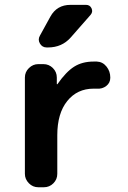

<svg xmlns="http://www.w3.org/2000/svg" viewBox="-20 -790 540 810"><path d="M342.8 -769.5Q359.4 -769.5 366.2 -754.9Q373 -740.2 362.3 -727.5L278.3 -631.8Q241.2 -589.8 182.6 -589.8H176.8Q158.2 -589.8 148.4 -606.4Q138.7 -623 148.4 -639.6L192.4 -719.7Q219.7 -769.5 277.3 -769.5ZM388.7 -530.3Q413.1 -529.3 429.2 -509.3Q445.3 -489.3 445.3 -462.9V-461.9Q445.3 -440.4 428.2 -427.2Q411.1 -414.1 388.7 -416H375Q305.7 -416 263.7 -363.8Q221.7 -311.5 221.7 -219.7V-56.6Q221.7 -33.2 205.1 -16.6Q188.5 0 165 0H141.6Q118.2 0 101.6 -17.1Q85 -34.2 85 -56.6V-462.9Q85 -486.3 102.1 -502.9Q119.1 -519.5 141.6 -519.5H163.1Q186.5 -519.5 203.1 -502.9Q219.7 -486.3 219.7 -462.9V-435.5Q219.7 -434.6 220.7 -434.6Q222.7 -434.6 222.7 -435.5Q258.8 -487.3 293 -508.8Q327.1 -530.3 375 -530.3Z"/></svg>

Font: Rounded Mgen+ 2m bold
Style: Bold
Weight: 700
Designer: [Source Han Sans]
Ryoko NISHIZUKA  (kana & ideographs); Paul D. Hunt (Latin, Greek & Cyrillic); Wenlong ZHANG  (bopomofo
Version: Version 1.059.20150602